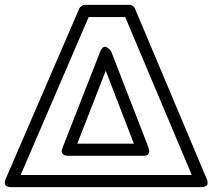

<svg xmlns="http://www.w3.org/2000/svg" viewBox="-84 -745 874 790"><path d="M-60.1 -9.8 242.2 -710Q245.1 -716.3 251.7 -720.7Q258.3 -725.1 265.1 -725.1H448.2Q455.6 -725.1 462.2 -720.5Q468.8 -715.8 471.2 -710L766.1 -9.8Q767.1 -8.3 768.1 -6.1Q769 -3.9 770 2.2Q771 8.3 769.5 12.9Q768.1 17.6 761.5 21.2Q754.9 24.9 743.2 24.9H-37.1Q-38.1 24.9 -39.3 24.9Q-40.5 24.9 -44.4 24.7Q-48.3 24.4 -51.5 23.4Q-54.7 22.5 -58.1 20Q-61.5 17.6 -63 14.2Q-64.5 10.7 -64 4.4Q-63.5 -2 -60.1 -9.8ZM1 -24.9H705.1L431.2 -674.8H280.8ZM173.8 -138.2 328.1 -532.2Q333 -544.9 339.6 -549.6Q346.2 -554.2 352.1 -551.8Q357.9 -549.3 363 -545.2Q368.2 -541 371.1 -536.6L374 -532.2L526.9 -138.2Q532.7 -120.6 527.6 -113Q522.5 -105.5 513.2 -104.5L503.9 -104H196.8Q179.2 -104 173.3 -112.5Q167.5 -121.1 170.9 -129.9ZM233.9 -153.8H466.8L351.1 -454.1Z"/></svg>

Font: Trueno Bold Outline
Style: Regular
Weight: 700
Width: 6
Designer: Julieta Ulanovsky
Foundry: Julieta Ulanovsky
Version: Version 3.001b | FøM Fix